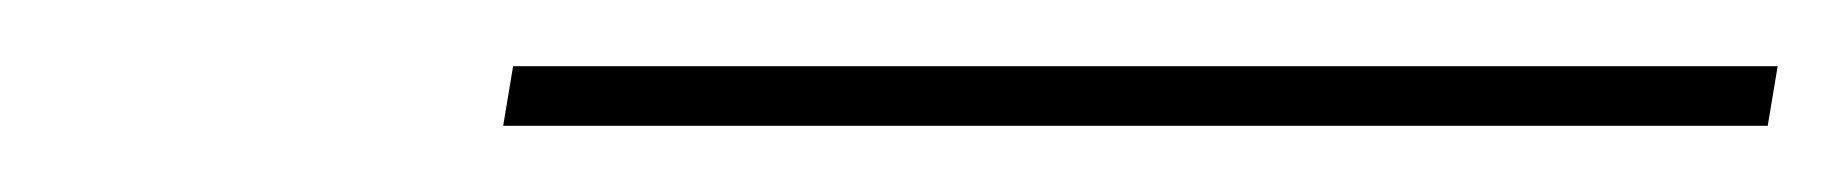

<svg xmlns="http://www.w3.org/2000/svg" viewBox="-20 -723 557 58"><path d="M132 -685 135 -703H517L514 -685Z"/></svg>

Font: Georama ExtraExtended Thin
Style: Italic
Weight: 100
Width: 8
Italic angle: -9°
Designer: Jean-Baptiste Levee
Foundry: Production Type
Version: Version 1.000